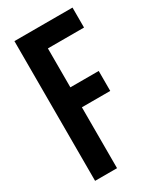

<svg xmlns="http://www.w3.org/2000/svg" viewBox="-179 -766 703 833"><g transform="rotate(-30 172.0 -350.0)"><path d="M41 -700H332V-600H151V-405H293V-305H151V0H41Z"/></g></svg>

Font: kids-team
Style: team
Weight: 400
Designer: Ryoichi Tsunekawa, Thomas Gollenia, Laura Emeder
Foundry: Ryoichi Tsunekawa, Thomas Gollenia, Laura Emeder
Version: Version 2.000